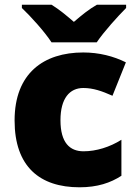

<svg xmlns="http://www.w3.org/2000/svg" viewBox="-20 -786 580 816"><path d="M516 -766H392C357 -746 329 -723 294 -693C259 -723 234 -744 199 -766H73V-752C111 -716 169 -652 199 -606H391C422 -652 482 -718 516 -752ZM318 10C394 10 450 -9 496 -39V-192C447 -161 389 -143 335 -143C277 -143 237 -179 237 -275C237 -368 276 -412 334 -412C376 -412 413 -399 458 -379L515 -521C463 -547 401 -563 334 -563C166 -563 42 -475 42 -274C42 -77 150 10 318 10Z"/></svg>

Font: Noto Sans UI Black
Style: Regular
Weight: 900
Designer: Monotype Design Team
Foundry: Monotype Imaging Inc.
Version: Version 1.901